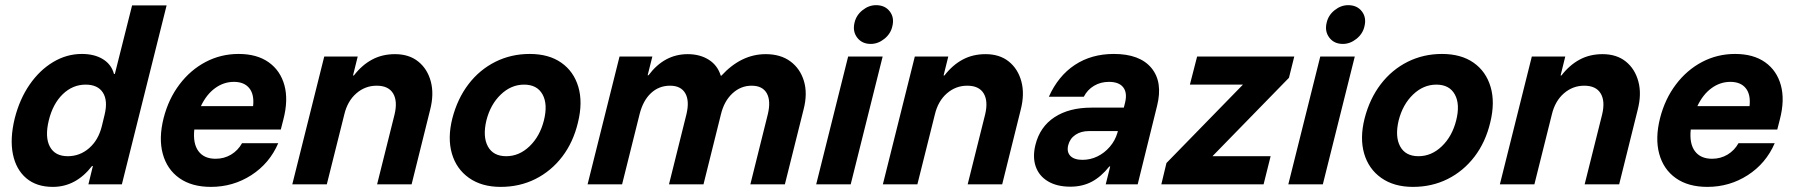

<svg xmlns="http://www.w3.org/2000/svg" viewBox="-20 -721 7017 751"><path d="M186.7 10Q122.5 10 82.5 -24.2Q42.5 -58.3 30.4 -118.3Q18.3 -178.3 37.5 -257.5Q56.7 -333.3 95.8 -390Q135 -446.7 187.9 -478.3Q240.8 -510 300 -510Q349.2 -510 382.5 -489.6Q415.8 -469.2 425.8 -431.7H429.2L496.7 -700H631.7L456.7 0H325.8L343.3 -71.7H340Q276.7 10 186.7 10ZM245 -110Q292.5 -110 328.8 -141.7Q365 -173.3 378.3 -227.5L389.2 -272.5Q402.5 -327.5 382.5 -358.8Q362.5 -390 315 -390Q264.2 -390 225.4 -352.5Q186.7 -315 170.8 -250Q155 -185 175 -147.5Q195 -110 245 -110Z M805 10Q730 10 681.7 -24.2Q633.3 -58.3 616.7 -119.2Q600 -180 620 -259.2Q639.2 -334.2 682.1 -390.8Q725 -447.5 784.6 -478.8Q844.2 -510 913.3 -510Q985 -510 1030.8 -477.5Q1076.7 -445 1092.5 -387.5Q1108.3 -330 1088.3 -253.3L1078.3 -214.2H740Q734.2 -159.2 756.3 -129.6Q778.3 -100 823.3 -100Q856.7 -100 883.8 -116.2Q910.8 -132.5 926.7 -160.8H1068.3Q1034.2 -81.7 962.9 -35.8Q891.7 10 805 10ZM765.8 -305.8H970Q975 -351.7 955 -376.2Q935 -400.8 895 -400.8Q855 -400.8 821.3 -376.2Q787.5 -351.7 765.8 -305.8Z M1123.3 0 1248.3 -500H1379.2L1360.8 -425.8H1364.2Q1395.8 -466.7 1435.4 -487.9Q1475 -509.2 1525 -509.2Q1580 -509.2 1615.8 -480.4Q1651.7 -451.7 1665 -402.5Q1678.3 -353.3 1662.5 -291.7L1590 0H1455L1523.3 -273.3Q1535.8 -325.8 1517.5 -355.8Q1499.2 -385.8 1453.3 -385.8Q1408.3 -385.8 1373.8 -355.8Q1339.2 -325.8 1326.7 -273.3L1258.3 0Z M1938.3 10Q1864.2 10 1814.6 -25Q1765 -60 1747.5 -120.4Q1730 -180.8 1749.2 -257.5Q1769.2 -335 1812.5 -391.7Q1855.8 -448.3 1917.5 -479.2Q1979.2 -510 2051.7 -510Q2126.7 -510 2175.4 -475.8Q2224.2 -441.7 2242.1 -381.2Q2260 -320.8 2240.8 -242.5Q2222.5 -165 2179.2 -108.3Q2135.8 -51.7 2074.2 -20.8Q2012.5 10 1938.3 10ZM1960 -110Q2010.8 -110 2051.2 -148.8Q2091.7 -187.5 2107.5 -250Q2123.3 -313.3 2102.1 -351.7Q2080.8 -390 2030 -390Q1979.2 -390 1938.8 -351.2Q1898.3 -312.5 1882.5 -250Q1867.5 -186.7 1888.3 -148.3Q1909.2 -110 1960 -110Z M2278.3 0 2403.3 -500H2531.7L2513.3 -426.7H2516.7Q2578.3 -509.2 2670 -509.2Q2717.5 -509.2 2752.1 -487.5Q2786.7 -465.8 2799.2 -425H2801.7Q2879.2 -509.2 2975 -509.2Q3033.3 -509.2 3071.7 -480.8Q3110 -452.5 3124.6 -403.8Q3139.2 -355 3123.3 -293.3L3050 0H2915L2983.3 -274.2Q2995.8 -326.7 2979.2 -356.2Q2962.5 -385.8 2920 -385.8Q2877.5 -385.8 2845 -355.8Q2812.5 -325.8 2800 -274.2L2731.7 0H2596.7L2665 -274.2Q2677.5 -326.7 2660.4 -356.2Q2643.3 -385.8 2600.8 -385.8Q2557.5 -385.8 2526.2 -356.7Q2495 -327.5 2481.7 -274.2L2413.3 0Z M3172.5 0 3297.5 -500H3432.5L3307.5 0ZM3385.8 -549.2Q3351.7 -549.2 3332.9 -573.8Q3314.2 -598.3 3322.5 -632.5Q3329.2 -661.7 3353.8 -681.2Q3378.3 -700.8 3406.7 -700.8Q3441.7 -700.8 3460.4 -676.2Q3479.2 -651.7 3470 -616.7Q3463.3 -588.3 3438.8 -568.8Q3414.2 -549.2 3385.8 -549.2Z M3433.3 0 3558.3 -500H3689.2L3670.8 -425.8H3674.2Q3705.8 -466.7 3745.4 -487.9Q3785 -509.2 3835 -509.2Q3890 -509.2 3925.8 -480.4Q3961.7 -451.7 3975 -402.5Q3988.3 -353.3 3972.5 -291.7L3900 0H3765L3833.3 -273.3Q3845.8 -325.8 3827.5 -355.8Q3809.2 -385.8 3763.3 -385.8Q3718.3 -385.8 3683.8 -355.8Q3649.2 -325.8 3636.7 -273.3L3568.3 0Z M4166.7 9.2Q4114.2 9.2 4079.2 -11.7Q4044.2 -32.5 4031.2 -69.6Q4018.3 -106.7 4030 -154.2Q4047.5 -225 4104.6 -262.5Q4161.7 -300 4249.2 -300H4375.8L4380.8 -320Q4390 -358.3 4373.3 -379.6Q4356.7 -400.8 4317.5 -400.8Q4285 -400.8 4259.2 -385.4Q4233.3 -370 4219.2 -342.5H4082.5Q4119.2 -424.2 4184.2 -467.1Q4249.2 -510 4336.7 -510Q4438.3 -510 4483.8 -455Q4529.2 -400 4505.8 -306.7L4430 0H4305L4322.5 -70H4319.2Q4286.7 -29.2 4250 -10Q4213.3 9.2 4166.7 9.2ZM4214.2 -95.8Q4245 -95.8 4272.5 -109.2Q4300 -122.5 4320.8 -146.7Q4341.7 -170.8 4350.8 -201.7L4352.5 -208.3H4239.2Q4208.3 -208.3 4186.7 -193.8Q4165 -179.2 4158.3 -153.3Q4151.7 -126.7 4166.7 -111.2Q4181.7 -95.8 4214.2 -95.8Z M4522.5 0 4542.5 -83.3 4841.7 -390H4634.2L4662.5 -500H5042.5L5021.7 -416.7L4722.5 -110H4950L4922.5 0Z M5019.2 0 5144.2 -500H5279.2L5154.2 0ZM5232.5 -549.2Q5198.3 -549.2 5179.6 -573.8Q5160.8 -598.3 5169.2 -632.5Q5175.8 -661.7 5200.4 -681.2Q5225 -700.8 5253.3 -700.8Q5288.3 -700.8 5307.1 -676.2Q5325.8 -651.7 5316.7 -616.7Q5310 -588.3 5285.4 -568.8Q5260.8 -549.2 5232.5 -549.2Z M5506.7 10Q5432.5 10 5382.9 -25Q5333.3 -60 5315.8 -120.4Q5298.3 -180.8 5317.5 -257.5Q5337.5 -335 5380.8 -391.7Q5424.2 -448.3 5485.8 -479.2Q5547.5 -510 5620 -510Q5695 -510 5743.8 -475.8Q5792.5 -441.7 5810.4 -381.2Q5828.3 -320.8 5809.2 -242.5Q5790.8 -165 5747.5 -108.3Q5704.2 -51.7 5642.5 -20.8Q5580.8 10 5506.7 10ZM5528.3 -110Q5579.2 -110 5619.6 -148.8Q5660 -187.5 5675.8 -250Q5691.7 -313.3 5670.4 -351.7Q5649.2 -390 5598.3 -390Q5547.5 -390 5507.1 -351.2Q5466.7 -312.5 5450.8 -250Q5435.8 -186.7 5456.7 -148.3Q5477.5 -110 5528.3 -110Z M5846.7 0 5971.7 -500H6102.5L6084.2 -425.8H6087.5Q6119.2 -466.7 6158.8 -487.9Q6198.3 -509.2 6248.3 -509.2Q6303.3 -509.2 6339.2 -480.4Q6375 -451.7 6388.3 -402.5Q6401.7 -353.3 6385.8 -291.7L6313.3 0H6178.3L6246.7 -273.3Q6259.2 -325.8 6240.8 -355.8Q6222.5 -385.8 6176.7 -385.8Q6131.7 -385.8 6097.1 -355.8Q6062.5 -325.8 6050 -273.3L5981.7 0Z M6658.3 10Q6583.3 10 6535 -24.2Q6486.7 -58.3 6470 -119.2Q6453.3 -180 6473.3 -259.2Q6492.5 -334.2 6535.4 -390.8Q6578.3 -447.5 6637.9 -478.8Q6697.5 -510 6766.7 -510Q6838.3 -510 6884.2 -477.5Q6930 -445 6945.8 -387.5Q6961.7 -330 6941.7 -253.3L6931.7 -214.2H6593.3Q6587.5 -159.2 6609.6 -129.6Q6631.7 -100 6676.7 -100Q6710 -100 6737.1 -116.2Q6764.2 -132.5 6780 -160.8H6921.7Q6887.5 -81.7 6816.2 -35.8Q6745 10 6658.3 10ZM6619.2 -305.8H6823.3Q6828.3 -351.7 6808.3 -376.2Q6788.3 -400.8 6748.3 -400.8Q6708.3 -400.8 6674.6 -376.2Q6640.8 -351.7 6619.2 -305.8Z"/></svg>

Font: Funnel Sans
Style: Bold Italic
Weight: 700
Italic angle: -14.036°
Designer: NORD ID, Kristian Moeller
Foundry: Dicotype
Version: Version 1.000